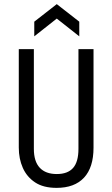

<svg xmlns="http://www.w3.org/2000/svg" viewBox="-20 -898 544 930"><path d="M254 12Q190 12 150 -14.5Q110 -41 90.5 -85Q71 -129 71 -183V-660H144V-177Q144 -116 172.5 -85.5Q201 -55 255 -55Q308 -55 334 -84.5Q360 -114 360 -177V-660H433V-183Q433 -87 387 -37.5Q341 12 254 12ZM146 -722V-793L255 -878L364 -793V-722L255 -808Z"/></svg>

Font: Bricolage Grotesque 12pt Condensed Light
Style: Regular
Weight: 300
Width: 3
Designer: Mathieu Triay
Foundry: Atelier Triay
Version: Version 1.001; ttfautohint (v1.8.4.7-5d5b);gftools[0.9.33.de